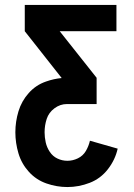

<svg xmlns="http://www.w3.org/2000/svg" viewBox="-20 -755 540 775"><path d="M252 0Q209 0 167.5 -14.5Q126 -29 96.5 -61.5Q67 -94 54.5 -136Q42 -178 42 -221Q42 -264 54.5 -305.5Q67 -347 96 -379.5Q125 -412 166 -426Q197 -437 229 -440L80 -629V-735H450V-629H221L370 -441V-335H250Q223 -335 200 -318Q177 -301 168.5 -275Q160 -249 160 -221Q160 -201 164.5 -180.5Q169 -160 181 -142Q193 -124 212 -115Q231 -106 252 -106Q274 -106 294.5 -116Q315 -126 326.5 -145.5Q338 -165 343 -187L455 -155Q445 -110 415.5 -72Q386 -34 342 -17Q298 0 252 0Z"/></svg>

Font: Iosevka SS01
Style: Bold
Weight: 700
Monospace: yes
Designer: Belleve Invis
Foundry: Belleve Invis
Version: 2.3.3; ttfautohint (v1.8.3)